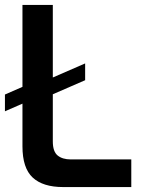

<svg xmlns="http://www.w3.org/2000/svg" viewBox="-22 -758 576 778"><path d="M510 -112V0H234Q152 0 110.5 -38.5Q69 -77 69 -165V-338L-2 -307V-375L69 -406V-738H192V-444L323 -501V-433L192 -376V-185Q192 -144 211.5 -128Q231 -112 265 -112Z"/></svg>

Font: Exo SemiBold
Style: Regular
Weight: 600
Designer: Natanael Gama
Foundry: Natanael Gama
Version: Version 1.500